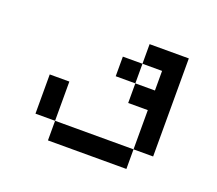

<svg xmlns="http://www.w3.org/2000/svg" viewBox="-75 -662 649 575"><g transform="rotate(20 250.0 -374.5)"><path d="M437.5 -250H375V-375H312.5V-437.5H375V-500H312.5V-562.5H437.5ZM62.5 -375H125V-250H62.5ZM125 -250H375V-187.5H125ZM250 -500H312.5V-437.5H250Z"/></g></svg>

Font: 寒蝉点阵体 16px
Style: Regular
Weight: 400
Designer: Designed by Warren2060
Foundry: ChillType
Version: Version 1.000